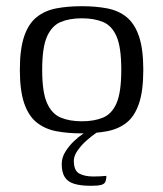

<svg xmlns="http://www.w3.org/2000/svg" viewBox="-20 -424 526 619"><path d="M244 6Q198 6 161.5 -1Q125 -8 98.5 -29Q72 -50 58 -91Q44 -132 44 -199Q44 -266 58 -307Q72 -348 98.5 -369Q125 -390 161.5 -397Q198 -404 244 -404Q289 -404 325.5 -397Q362 -390 388 -369Q414 -348 428 -307Q442 -266 442 -199Q442 -131 428 -90Q414 -49 388 -28.5Q362 -8 325.5 -1Q289 6 244 6ZM244 -33Q284 -33 312.5 -45Q341 -57 356 -92Q371 -127 371 -199Q371 -271 356 -306Q341 -341 312.5 -353Q284 -365 244 -365Q204 -365 175.5 -353Q147 -341 131.5 -306Q116 -271 116 -199Q116 -127 131.5 -92Q147 -57 175.5 -45Q204 -33 244 -33ZM273 175Q240 175 219 168.5Q198 162 188.5 146.5Q179 131 179 105Q179 84 190.5 65.5Q202 47 217.5 32Q233 17 249.5 6Q266 -5 276 -10H315Q307 -7 291.5 3.5Q276 14 259 29Q242 44 230 61.5Q218 79 218 94Q218 126 235.5 135.5Q253 145 281 145Q294 145 302.5 144.5Q311 144 316 143.5Q321 143 323 143Q323 154 320 161.5Q317 169 306.5 172Q296 175 273 175Z"/></svg>

Font: Genos Thin
Style: Regular
Weight: 400
Version: Version 1.010